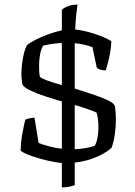

<svg xmlns="http://www.w3.org/2000/svg" viewBox="-20 -700 587 835"><path d="M249 115V9Q225 7 189.5 -1Q154 -9 120.5 -20.5Q87 -32 70 -44Q70 -79 77 -117.5Q84 -156 90 -180Q96 -182 107 -185Q118 -188 130 -188L148 -78Q166 -71 194 -63.5Q222 -56 249 -53V-259Q217 -268 178.5 -280.5Q140 -293 111 -307Q82 -321 77 -334Q76 -344 74.5 -354.5Q73 -365 73 -377Q73 -408 79.5 -445.5Q86 -483 97 -503Q109 -514 133.5 -526.5Q158 -539 189 -550.5Q220 -562 249 -568V-657Q256 -665 274 -672.5Q292 -680 317 -680Q315 -667 312 -640Q309 -613 307 -572Q334 -569 364 -561Q394 -553 420.5 -542.5Q447 -532 464 -521Q464 -502 460 -477Q456 -452 450 -429.5Q444 -407 440 -394Q425 -394 415 -397.5Q405 -401 401 -405L382 -495Q343 -509 305 -512V-315Q346 -302 385 -289Q424 -276 450 -263.5Q476 -251 480 -238Q482 -225 483 -210.5Q484 -196 484 -182Q484 -151 479.5 -117Q475 -83 465 -57Q456 -48 433 -34Q410 -20 376.5 -8.5Q343 3 305 7V105Q299 108 283.5 111.5Q268 115 249 115ZM249 -330V-513Q229 -512 209.5 -509.5Q190 -507 167 -501Q158 -484 154 -462Q150 -440 150 -415Q150 -402 150.5 -388.5Q151 -375 154 -365Q160 -360 182.5 -351Q205 -342 249 -330ZM305 -51Q329 -52 352.5 -56Q376 -60 392 -66Q400 -79 404 -101.5Q408 -124 408 -146Q408 -185 400 -210Q396 -213 378 -219.5Q360 -226 339 -233Q318 -240 305 -243Z"/></svg>

Font: Texturina Light
Style: Regular
Weight: 300
Designer: Guillermo Torres Carreño
Foundry: Omnibus-Type
Version: Version 1.002; ttfautohint (v1.8.3)